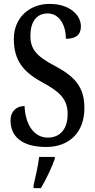

<svg xmlns="http://www.w3.org/2000/svg" viewBox="-20 -744 486 985"><path d="M217 10C333 10 413 -62 413 -190C413 -296 365 -351 263 -405C164 -457 136 -493 136 -561C136 -631 167 -675 224 -675C287 -675 318 -612 318 -545C370 -545 395 -566 395 -609C395 -665 340 -724 234 -724C131 -724 51 -653 51 -545C51 -438 95 -378 193 -324C281 -276 327 -240 327 -159C327 -84 290 -38 225 -38C157 -38 110 -101 106 -200C65 -200 34 -174 34 -126C34 -49 86 10 217 10ZM152 208V221H190C215 179 247 113 261 71V61H181C175 109 162 164 152 208Z"/></svg>

Font: Noto Serif Bengali ExtraCondensed Medium
Style: Regular
Weight: 500
Width: 2
Designer: Juan Bruce, Universal Thirst, Indian Type Foundry and the Monotype Design Team.
Foundry: Monotype Imaging Inc.
Version: Version 2.003